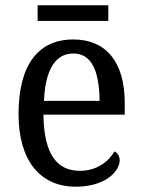

<svg xmlns="http://www.w3.org/2000/svg" viewBox="-20 -695 537 725"><path d="M122 -616H389V-675H122ZM266 10C379 10 432 -49 432 -90C432 -107 422 -119 412 -123C390 -85 346 -50 282 -50C193 -50 146 -115 144 -262H451V-306C451 -464 378 -546 257 -546C125 -546 50 -451 50 -264C50 -91 130 10 266 10ZM356 -314H146C151 -430 188 -493 257 -493C329 -493 355 -421 356 -314Z"/></svg>

Font: Noto Serif Bengali SemiCondensed
Style: Regular
Weight: 400
Width: 4
Designer: Juan Bruce, Universal Thirst, Indian Type Foundry and the Monotype Design Team.
Foundry: Monotype Imaging Inc.
Version: Version 2.003